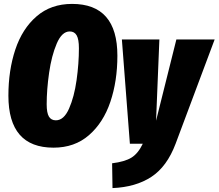

<svg xmlns="http://www.w3.org/2000/svg" viewBox="-20 -736 1119 983"><path d="M581 -451Q581 -321 545 -214.5Q509 -108 435.5 -44Q362 20 254 20Q23 20 23 -246Q23 -376 58.5 -482.5Q94 -589 167.5 -652.5Q241 -716 349 -716Q581 -716 581 -451ZM219 -202Q219 -158 230.5 -139Q242 -120 266 -120Q307 -120 333.5 -180Q360 -240 372 -325.5Q384 -411 384 -489Q384 -535 372.5 -555Q361 -575 337 -575Q297 -575 270.5 -513Q244 -451 231.5 -364Q219 -277 219 -202ZM879 0Q835 117 755 169.5Q675 222 556 227L554 100Q619 92 653 71Q687 50 711 0H645L604 -534H796L779 -118L883 -534H1079Z"/></svg>

Font: Fira Sans Extra Condensed Black
Style: Italic
Weight: 900
Width: 3
Italic angle: -8°
Designer: Carrois Corporate & Edenspiekermann AG
Foundry: Carrois Corporate GbR & Edenspiekermann AG
Version: Version 4.203